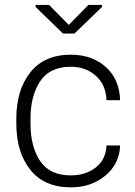

<svg xmlns="http://www.w3.org/2000/svg" viewBox="-20 -764 558 793"><path d="M272.9 -39.6Q332.5 -39.6 374.8 -71.8Q417 -104 419.9 -163.1H476.1Q473.6 -86.9 415 -38.6Q356.4 9.8 272.9 9.8Q163.1 9.8 105.2 -62.7Q47.4 -135.3 47.4 -253.9V-274.4Q47.4 -392.1 105.2 -465.1Q163.1 -538.1 272.5 -538.1Q360.4 -538.1 417 -487.3Q473.6 -436.5 476.1 -350.1H419.9Q417.5 -413.6 376 -450.9Q334.5 -488.3 272.5 -488.3Q185.5 -488.3 145.8 -428.2Q106 -368.2 106 -274.4V-253.9Q106 -158.2 145.8 -98.9Q185.5 -39.6 272.9 -39.6ZM264.2 -661.1 345.2 -743.7H401.4V-735.4L287.6 -625.5H240.2L127 -735.4V-743.7H182.6Z"/></svg>

Font: Roboto Web
Style: Light
Weight: 300
Designer: Google
Version: Version 1.200310; 2013